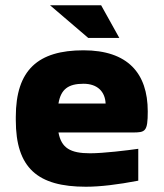

<svg xmlns="http://www.w3.org/2000/svg" viewBox="-20 -700 621 729"><path d="M541 -277C541 -422 465 -509 297 -509C125 -509 40 -435 40 -256V-244C40 -62 123 9 306 9C360 9 427 1 505 -14V-135C463 -129 373 -118 322 -118C247 -118 213 -138 202 -197H483C532 -197 541 -200 541 -277ZM170 -680 315 -556H433L364 -680ZM202 -307C211 -361 239 -382 297 -382C350 -382 379 -352 381 -307Z"/></svg>

Font: LT Wave Alt Black
Style: Regular
Weight: 900
Designer: Daniel Lyons
Version: Version 2.5 (Glyphs App)